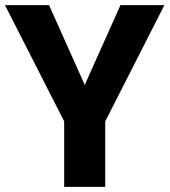

<svg xmlns="http://www.w3.org/2000/svg" viewBox="-20 -731 664 751"><path d="M451.2 -710.9H623L391.6 -256.3V0H231V-256.3L-0.5 -710.9H171.9L311.5 -398.9Z"/></svg>

Font: Heebo ExtraBold
Style: Regular
Weight: 800
Designer: Oded Ezer
Foundry: Meir Sadan
Version: Version 2.001; ttfautohint (v1.5.14-ce02) -l 8 -r 50 -G 200 